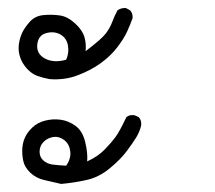

<svg xmlns="http://www.w3.org/2000/svg" viewBox="-20 -284 540 483"><path d="M133.8 178.7Q112.3 173.8 91.3 168.9Q70.3 164.1 56.2 150.4Q42 136.7 38.6 121.1Q35.2 105.5 36.1 89.8Q37.1 74.2 43 61.5Q48.8 48.8 61.5 36.6Q74.2 24.4 93.3 19.5Q112.3 14.6 131.8 17.1Q151.4 19.5 169.4 32.2Q187.5 44.9 194.3 73.2Q201.2 101.6 199.2 122.1Q226.6 109.4 243.2 92.3Q259.8 75.2 270 61.5Q280.3 47.9 297.9 10.7Q305.7 3.9 318.4 5.9L329.1 10.7Q336.9 19.5 335 32.2Q331.1 47.9 322.8 61.5Q314.5 75.2 298.8 96.2Q283.2 117.2 255.9 139.6Q228.5 162.1 197.3 168.9Q166 175.8 133.8 178.7ZM146.5 132.8Q159.2 114.3 156.7 96.2Q154.3 78.1 141.6 68.4Q128.9 58.6 114.7 60.5Q100.6 62.5 90.3 72.3Q80.1 82 79.6 96.2Q79.1 110.4 88.4 119.1Q97.7 127.9 111.8 129.9Q126 131.8 146.5 132.8ZM104.5 -85Q88.9 -87.9 74.7 -92.8Q60.5 -97.7 48.3 -110.8Q36.1 -124 30.8 -139.6Q25.4 -155.3 27.3 -171.4Q29.3 -187.5 35.6 -201.2Q42 -214.8 55.2 -229.5Q68.4 -244.1 89.8 -246.1Q111.3 -248 130.9 -245.1Q150.4 -242.2 168.9 -225.1Q187.5 -208 192.4 -190.9Q197.3 -173.8 195.3 -155.3Q235.4 -185.5 246.1 -199.7Q256.8 -213.9 262.2 -228.5Q267.6 -243.2 275.4 -257.8Q284.2 -264.6 296.9 -263.7L307.6 -257.8Q314.5 -250 313.5 -238.3Q307.6 -221.7 299.8 -204.6Q292 -187.5 275.4 -165.5Q258.8 -143.6 233.9 -125.5Q209 -107.4 175.8 -94.7Q142.6 -82 104.5 -85ZM146.5 -133.8Q154.3 -151.4 150.9 -169.9Q147.5 -188.5 131.8 -197.3Q116.2 -206.1 96.2 -200.7Q76.2 -195.3 73.7 -171.9Q71.3 -148.4 93.3 -136.7Q115.2 -125 146.5 -133.8Z"/></svg>

Font: JasonHandwriting4
Style: Regular
Weight: 400
Version: Version 1.01.21